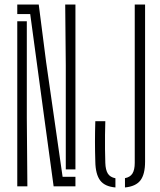

<svg xmlns="http://www.w3.org/2000/svg" viewBox="-20 -820 706 845"><path d="M216 0 176 -293 113 -758H56V-800H150.5L183 -547L255.5 -42H312V0ZM56 0V-726.5H98V-299.5L100.5 0ZM269.5 -74.5V-533L267 -800H312V-74.5ZM488 5Q441 1 420.8 -26Q400.5 -53 399.5 -108.5Q398 -155.5 398 -197.5Q398 -239.5 399.5 -286.5H443.5Q442.5 -257 442.2 -225.8Q442 -194.5 442.2 -163.5Q442.5 -132.5 443.5 -103Q444.5 -72.5 454.5 -56.2Q464.5 -40 488 -35.5ZM530 5V-36Q552.5 -40 562.8 -56.2Q573 -72.5 573 -103V-800H618.5V-108.5Q618.5 -53 598 -26.2Q577.5 0.5 530 5Z"/></svg>

Font: Big Shoulders Stencil Display Thin Light
Style: Regular
Weight: 300
Version: Version 2.001